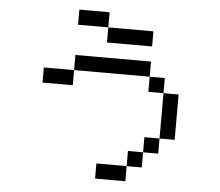

<svg xmlns="http://www.w3.org/2000/svg" viewBox="-57 -910 1113 973"><g transform="rotate(5 500.0 -423.0)"><path d="M461.5 0V-76.9H615.4V0ZM692.3 -538.5H769.2V-461.5H692.3ZM692.3 -153.8V-76.9H615.4V-153.8ZM769.2 -230.8V-153.8H692.3V-230.8ZM769.2 -461.5H846.2V-230.8H769.2ZM307.7 -615.4H692.3V-538.5H307.7ZM153.8 -538.5H307.7V-461.5H153.8ZM461.5 -769.2H691.1V-692.3H461.5ZM307.7 -846.2H461.5V-769.2H307.7Z"/></g></svg>

Font: Mintsoda - Lime Green 13x16
Style: Regular
Weight: 400
Designer: Mintsoda-15
Version: Version 1.0